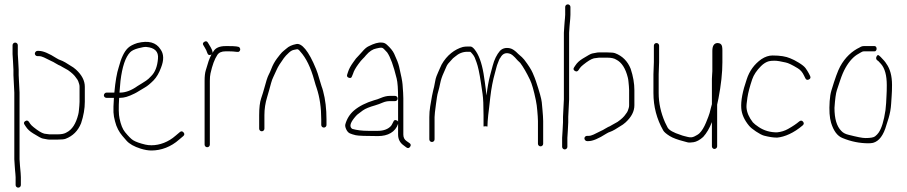

<svg xmlns="http://www.w3.org/2000/svg" viewBox="-20 -673 4153 879"><path d="M206.2 -58H244.5C262.2 -58 276.2 -61 285.2 -67C310 -79.4 327.7 -106.7 338.2 -149C339.6 -154.3 340.6 -160.5 341.2 -167.5L343.2 -188.5C343.9 -195.5 344.2 -201.7 344.2 -207V-276C344.2 -280.7 343.6 -285 342.2 -289L338.2 -301C336.9 -305 333.6 -310.3 328.2 -317C321.3 -327.9 309 -339.6 291.2 -352L266.2 -366C258.9 -370.7 252.8 -373.8 247.9 -375.5C244.1 -377.2 239.1 -380 232.9 -384C226.6 -388 221.1 -391 216.2 -392.9C211.4 -394.8 205.6 -397.7 198.8 -401.5C195.8 -403.2 190 -406 181.5 -410C173 -414 165.3 -416 158.3 -416H151.5C148.2 -416 145.3 -417.2 143 -419.5C140.7 -421.8 139.5 -424.5 139.5 -427.5C139.5 -430.5 140.7 -433.3 143 -436C145.3 -438.7 148.2 -440 151.5 -440H158.3C177.1 -440 204.2 -428.7 239.6 -406C245.9 -402 251.9 -399.2 257.3 -397.5C262.6 -395.8 269.9 -392.3 279.3 -387L303.3 -372C311.9 -367.3 320.1 -361.5 327.8 -354.5C354.8 -329.8 368.3 -303.7 368.3 -276V-207C368.3 -175.7 362.6 -143 351.3 -109C337.2 -73.9 313.4 -50.1 279.9 -37.5C273.7 -35.2 261.5 -34 244.5 -34H205.5C201.5 -34 197.4 -34.5 193.1 -35.5C188.9 -36.5 183.1 -37.6 175.9 -38.7C168.7 -39.9 155.5 -47.8 131.5 -62.4C116.8 -71.4 105.8 -81.6 98.5 -93L92.5 -102C87.8 -108.7 88.8 -114.2 95.5 -118.5C102.2 -122.8 107.8 -121.7 112.5 -115L118.5 -106C121.8 -101.3 126.8 -96.3 133.5 -91C153.9 -74.6 169.3 -64.6 183 -61ZM63.5 -393 65.5 -354V-329L69.5 -249.5V56L71.5 86C74.2 112.7 75.5 130 75.5 138V174C75.5 177.3 74.3 180.2 72 182.5C69.7 184.8 66.8 186 63.5 186C60.2 186 57.3 184.8 55 182.5C52.7 180.2 51.5 177.3 51.5 174V138C51.5 132.7 51.2 127.7 50.5 123C49.8 118.3 49.3 113 49 107C48.7 101 48.2 94.3 47.5 87L45.5 56V-249L41.5 -329V-354L39.5 -393L37.5 -425V-466C37.5 -469.3 38.7 -472.2 41 -474.5C43.3 -476.8 46.2 -478 49.5 -478C52.8 -478 55.7 -476.8 58 -474.5C60.3 -472.2 61.5 -469.3 61.5 -466V-425Z M527 -249C528.5 -269 530 -286.7 531.5 -302C539.5 -368 554.4 -412 576.1 -434C583.4 -441.3 595.6 -447.3 612.9 -452C630.1 -456.7 642.5 -458.7 650 -458C688.2 -454.8 706.7 -436.8 703.2 -404C700.3 -368.4 689.9 -341.9 672.1 -324.5C668.4 -320.8 664.3 -316.8 660 -312.4C655.7 -308 645.3 -300.9 629 -291C623.5 -287.7 617 -283.7 609.5 -279C581.6 -259 554.9 -249 529.2 -249ZM525.5 -225H529.2C538.6 -225 548.5 -226.5 558.9 -229.5C564.6 -231.2 570.6 -233.3 576.9 -236C583.1 -238.7 589.6 -241.7 596.4 -245C603.1 -248.3 610.1 -252.3 617.4 -257C624.6 -261.7 633.6 -267 644.2 -273.1C654.8 -279.1 667.8 -289.8 683 -305C696.9 -319.4 708.2 -338.7 717.1 -363C731.1 -398.1 730.3 -426.3 714.6 -447.5C694.4 -479.1 660 -488.6 608.8 -476C589.8 -470 575.5 -462.5 566 -453.5C548.6 -437.1 534.6 -407.6 523.5 -365C514.8 -339 508.2 -300.3 503.5 -249H467.5C464.2 -249 461.3 -247.7 459 -245C456.7 -242.3 455.5 -239.5 455.5 -236.5C455.5 -233.5 456.7 -230.8 459 -228.5C461.3 -226.2 464.2 -225 467.5 -225H501.5C499.5 -194.3 498.8 -172.3 499.5 -159C500.2 -145.7 502.5 -132 506.5 -118C513.1 -90.2 525.7 -68.1 539.8 -51.5C546.2 -43.8 552.8 -36.3 559.2 -29C572.3 -14.1 593.9 -1.9 623.9 7.5C642 13.2 658.6 16 673.6 16C717.5 16 763 -0.7 800.1 -34L819.1 -50C825.1 -55.3 825.4 -61 820.1 -67C814.7 -73 809.1 -73.3 803.1 -68L784.1 -52C751.1 -22.7 710.9 -8 673.6 -8C663.4 -8 654 -9 645.5 -11C620.5 -16.9 601.9 -23.5 589.7 -30.9C580.9 -36.2 568.5 -48.5 552.5 -68C541.4 -81.5 533 -102.5 527.2 -131.1C523.3 -147.9 522.5 -179.2 525.5 -225Z M944.7 -422C946.7 -422.7 948 -423.7 948.7 -425C943 -413.7 938.5 -403.3 935.2 -394L922.2 -351.5C918.5 -339.8 916.7 -323.7 916.7 -303V-11C916.7 -7.7 917.9 -4.8 920.2 -2.5C922.5 -0.2 925.4 1 928.7 1C932 1 934.9 -0.2 937.2 -2.5C939.5 -4.8 940.7 -7.7 940.7 -11V-303C940.7 -316.7 941.7 -328 943.7 -337C952 -374.5 962.4 -402.5 974.7 -421C981.8 -432.3 994.4 -438 1012.7 -438H1027.7C1040.6 -438 1052.2 -437.2 1062.4 -435.7C1068.3 -434.8 1072.4 -435.2 1074.7 -437C1077.4 -439 1079 -441.7 1079.7 -445C1080.4 -448.3 1079.2 -452 1076.2 -456C1073.2 -460 1057 -462 1027.7 -462H1012.7C985.7 -462 967.3 -454.2 957.7 -438.5C955 -434.2 953.4 -431.7 952.7 -431C954.7 -436.9 949.7 -449.2 937.7 -468L931.7 -478C927.7 -484.7 922.2 -485.8 915.2 -481.5C908.2 -477.2 907 -471.7 911.7 -465L917.7 -455C922.1 -448.3 926.1 -439.7 929.7 -429C932.4 -421.7 937.4 -419.3 944.7 -422Z M1178.5 -72C1181.8 -72 1184.7 -73.2 1187 -75.5C1189.3 -77.8 1190.5 -80.7 1190.5 -84V-146C1190.5 -174.1 1194.7 -201.6 1203 -228.5C1206 -238.2 1209 -248.5 1212 -259.5L1221 -292.5C1224 -303.5 1227.5 -313 1231.5 -321C1235.5 -329 1240.5 -339.8 1246.5 -353.5C1252.5 -367.2 1263.5 -385 1279.5 -406.9C1284.8 -414.2 1292.6 -422.8 1303.5 -432.6C1311.3 -439.7 1319 -443.8 1326.6 -445C1330.9 -445.7 1335.1 -446.5 1339.4 -447.5C1343.6 -448.5 1348.7 -445 1354.7 -437C1381.4 -407.7 1402.7 -363.9 1418.7 -305.5C1423.4 -288.5 1427.1 -276.7 1429.7 -270C1443.7 -228 1450.7 -180 1450.7 -126V-101C1450.7 -97.7 1451.9 -94.8 1454.2 -92.5C1456.6 -90.2 1459.4 -89 1462.7 -89C1466.1 -89 1468.9 -90.2 1471.2 -92.5C1473.6 -94.8 1474.7 -97.7 1474.7 -101V-126C1474.7 -174.3 1469.6 -217.6 1459.2 -256C1456.9 -264.7 1454.6 -272 1452.2 -278C1449.9 -284 1446.4 -295.5 1441.7 -312.5C1437.1 -329.5 1432.2 -344.2 1427.2 -356.5C1393.4 -439.9 1360.6 -478.1 1335.2 -471C1316.6 -467.4 1301.8 -460.6 1291 -450.5C1282.5 -443.5 1275.3 -437.8 1271 -433.5C1266.7 -429.2 1259.1 -419.9 1248.3 -405.6C1237.5 -391.3 1228.7 -375.3 1222 -357.5C1218.3 -347.8 1214.1 -338.4 1209.3 -329.2C1204.5 -319.9 1197.7 -298.9 1189 -266C1186 -254.7 1181.5 -240.2 1175.5 -222.5C1169.5 -204.8 1166.5 -179.3 1166.5 -146V-84C1166.5 -80.7 1167.7 -77.8 1170 -75.5C1172.3 -73.2 1175.2 -72 1178.5 -72Z M1800.5 -222C1800.5 -225.3 1799.4 -228.2 1797 -230.5C1794.7 -232.8 1791.9 -234 1788.5 -234H1763.5C1752.3 -234 1737.7 -230.8 1722.8 -224.3C1712.5 -219.8 1702.4 -216.4 1692.5 -214C1656.3 -203 1624.3 -187.4 1600.5 -167C1581.3 -150.5 1568.1 -129.5 1561 -104C1559.4 -98 1560.7 -90.3 1565 -81C1569.4 -71.7 1574.9 -65.5 1581.5 -62.5C1588.2 -59.5 1597.1 -56.7 1608.3 -54C1619.5 -51.3 1656.9 -50 1710.5 -50C1756.1 -50 1790.1 -68.7 1802.5 -106V-57C1802.5 -35.6 1811.2 -18.9 1828.5 -7L1840.5 2C1847.2 6.7 1852.9 5.7 1857.5 -1C1862.2 -7.7 1861.2 -13.3 1854.5 -18L1841.5 -27C1831.5 -33.7 1826.5 -43.7 1826.5 -57V-223C1826.5 -235.7 1825.3 -257 1822.9 -287C1821.9 -300.4 1816.7 -327.2 1807.3 -367.4C1803.9 -382.4 1796.2 -402.3 1784.4 -427.3C1778.3 -440.2 1767.2 -453.9 1751 -468.5C1744 -474.8 1736.5 -478 1728.5 -478C1712.1 -479.8 1692.8 -474.2 1667.4 -461.2C1658.6 -457.3 1648.8 -448.9 1638 -436C1633 -430 1628 -424.5 1623 -419.5C1618 -414.5 1613.5 -409.7 1609.5 -405C1606.2 -400.3 1601.9 -394.3 1596.5 -387C1585.3 -371.5 1577.6 -357.1 1573.5 -344L1569.5 -332C1566.9 -324.7 1569.4 -319.7 1577 -317C1584.7 -314.3 1589.5 -316.7 1591.5 -324L1596.5 -336C1599.6 -347.2 1607.7 -361.8 1620.8 -379.7C1628.9 -390.9 1635.7 -399 1641 -404C1646 -408.7 1650.9 -414 1655.5 -420C1670.9 -437.9 1686.9 -448.2 1702.6 -451C1706.4 -451.7 1710.2 -452.5 1714.2 -453.5C1718.2 -454.5 1722.8 -454.8 1727.9 -454.5C1733 -454.2 1740.2 -447 1752.5 -433C1767.1 -412.2 1781.6 -372.4 1796 -313.5C1800.4 -295.8 1802.5 -265.7 1802.5 -223V-116C1801.2 -119.3 1798.9 -121.3 1795.5 -122C1788.2 -125.3 1783.2 -123 1780.5 -115C1775.5 -104.9 1772.1 -98.9 1770.5 -97C1757.4 -81.7 1735.6 -74 1710.5 -74H1665.6C1637.9 -74 1613.6 -77 1592.6 -83C1579.3 -91.8 1582.2 -108.1 1601.1 -132C1607.4 -140 1612.6 -145.7 1616.6 -149C1620.6 -152.3 1628.7 -158.4 1640.9 -167.3C1653.1 -176.2 1673.6 -183.9 1697 -190.5C1702.5 -192.2 1708.5 -194.2 1715 -196.5C1721.5 -198.8 1727.8 -201.3 1733.8 -204C1743.5 -208 1754.2 -210 1763.5 -210H1788.5C1791.9 -210 1794.7 -211.2 1797 -213.5C1799.4 -215.8 1800.5 -218.7 1800.5 -222Z M2210.2 -94H2211.8V-99C2211.8 -108.3 2212.9 -124 2215.1 -146C2215.9 -153.3 2216.6 -159.5 2217.4 -164.5C2218.1 -169.5 2218.9 -175.7 2219.6 -183C2220.4 -190.3 2222 -205 2224.5 -227C2229.2 -268.4 2236.5 -306 2246.2 -340C2248.8 -348.7 2250.9 -356.7 2252.6 -364C2254.4 -371.3 2256.4 -377.5 2258.6 -382.5C2260.9 -387.5 2262.7 -392.3 2264.2 -397C2265.7 -401.7 2268 -405.7 2271 -409C2280.3 -426.4 2293.8 -432.7 2311.5 -428C2320.5 -426.7 2332.9 -416.3 2349.2 -397C2353.6 -393 2357.7 -389 2361.7 -385C2375.6 -366.5 2390.5 -340.7 2406.5 -307.5C2415 -289.8 2424 -258.6 2433.2 -214C2434.9 -206 2436.2 -198.2 2437.2 -190.5C2438.2 -182.8 2439.1 -174.7 2439.8 -166C2440.4 -157.3 2441.1 -149 2441.8 -141C2442.4 -133 2442.8 -125.7 2442.8 -119V-15C2442.8 -11.7 2443.9 -8.8 2446.3 -6.5C2448.6 -4.2 2451.4 -3 2454.8 -3C2458.1 -3 2460.9 -4.2 2463.2 -6.5C2465.6 -8.8 2466.7 -11.7 2466.7 -15V-119C2466.7 -126.3 2466.4 -134.2 2465.7 -142.5C2465.1 -150.8 2464.4 -159.3 2463.7 -168C2463.1 -176.7 2461.9 -188.9 2460.3 -204.8C2458.7 -220.7 2449.8 -252.8 2433.7 -301C2430.4 -311 2425.4 -323.7 2418.7 -339.1C2412.1 -354.5 2399.1 -374.9 2379.7 -400.2C2375.1 -406.3 2366.1 -414.9 2352.7 -426C2338.4 -440.9 2326.2 -449.6 2314.5 -452C2295.5 -455.9 2280.2 -451.9 2268.7 -440C2254 -422.8 2243 -400.3 2235.7 -372.5C2233.7 -364.8 2229.6 -349.5 2223.4 -326.6C2217.2 -303.6 2211.8 -273.4 2207.2 -236C2206.2 -247.3 2205.1 -257.2 2203.9 -265.5C2202.6 -273.8 2201.1 -284.8 2199.4 -298.5C2197.6 -312.2 2195.7 -324.8 2193.7 -336.5C2185.1 -386.7 2171.5 -423.4 2152.9 -446.5C2145.6 -455.5 2139.2 -460 2133.7 -460H2119.5C2112.5 -460 2105.7 -459.3 2099.2 -458C2062.1 -447.6 2025.7 -420.6 2001.5 -377C1998.8 -371 1996.2 -365.2 1993.5 -359.5C1990.8 -353.8 1988.3 -348.2 1986 -342.5C1983.7 -336.8 1981.2 -330.8 1978.5 -324.5C1975.8 -318.2 1973.3 -308.2 1971 -294.5C1968.7 -280.8 1966.1 -269.3 1963.4 -259.8C1960.7 -250.3 1956.1 -225.7 1949.5 -185.8C1946.8 -169.7 1945.5 -153.4 1945.5 -137V-35C1945.5 -31.7 1946.7 -28.8 1949 -26.5C1951.3 -24.2 1954.2 -23 1957.5 -23C1960.8 -23 1963.7 -24.2 1966 -26.5C1968.3 -28.8 1969.5 -31.7 1969.5 -35V-137C1969.5 -145.8 1971.7 -165.8 1976 -197C1977.7 -209 1979.2 -219.5 1980.5 -228.5C1981.8 -237.5 1983.8 -246.3 1986.5 -255C1989.2 -263.7 1992.1 -275.9 1995.3 -291.6C1998.4 -307.4 2003.7 -323.3 2011.1 -339.3C2015.4 -348.8 2019.8 -358.7 2024.2 -369.2C2027.3 -376.7 2034.4 -385.9 2045.5 -397C2050.8 -403.7 2056.7 -409.2 2063 -413.5C2080.1 -428.5 2098.7 -436 2119.5 -436H2133C2135 -434.7 2138.2 -431.3 2142.7 -426C2147.2 -420.7 2150.7 -415.3 2153.2 -410L2161.5 -388C2168.3 -369.8 2175.1 -338.4 2181.7 -294C2183.7 -280.7 2186.2 -263.8 2189.2 -243.5C2192.2 -223.2 2193.7 -190 2193.7 -144V-94L2202 -95Z M2722.2 -409H2760.5C2778.2 -409 2792.2 -406 2801.2 -400C2826 -387.6 2843.7 -360.3 2854.2 -318C2855.6 -312.7 2856.6 -306.5 2857.2 -299.5L2859.2 -278.5C2859.9 -271.5 2860.2 -265.3 2860.2 -260V-191C2860.2 -186.3 2859.6 -182 2858.2 -178L2854.2 -166C2852.9 -162 2849.6 -156.7 2844.2 -150C2837.3 -139.1 2825 -127.4 2807.2 -115L2782.2 -101C2774.9 -96.3 2768.8 -93.2 2763.9 -91.5C2760.1 -89.8 2755.1 -87 2748.9 -83C2742.6 -79 2737.1 -76 2732.2 -74.1C2727.4 -72.2 2721.6 -69.3 2714.8 -65.5C2711.8 -63.8 2706 -61 2697.5 -57C2689 -53 2681.3 -51 2674.3 -51H2667.5C2664.2 -51 2661.3 -49.8 2659 -47.5C2656.7 -45.2 2655.5 -42.5 2655.5 -39.5C2655.5 -36.5 2656.7 -33.7 2659 -31C2661.3 -28.3 2664.2 -27 2667.5 -27H2674.3C2693.1 -27 2720.2 -38.3 2755.6 -61C2761.9 -65 2767.9 -67.8 2773.3 -69.5C2778.6 -71.2 2785.9 -74.7 2795.3 -80L2819.3 -95C2827.9 -99.7 2836.1 -105.5 2843.8 -112.5C2870.8 -137.2 2884.3 -163.3 2884.3 -191V-260C2884.3 -291.3 2878.6 -324 2867.3 -358C2853.2 -393.1 2829.4 -416.9 2795.9 -429.5C2789.7 -431.8 2777.5 -433 2760.5 -433H2721.5C2717.5 -433 2713.4 -432.5 2709.1 -431.5C2704.9 -430.5 2699.1 -429.4 2691.9 -428.3C2684.7 -427.1 2671.5 -419.2 2647.5 -404.6C2632.8 -395.6 2621.8 -385.4 2614.5 -374L2608.5 -365C2603.8 -358.3 2604.8 -352.8 2611.5 -348.5C2618.2 -344.2 2623.8 -345.3 2628.5 -352L2634.5 -361C2637.8 -365.7 2642.8 -370.7 2649.5 -376C2669.9 -392.4 2685.3 -402.4 2699 -406ZM2579.5 -74 2581.5 -113V-138L2585.5 -217.5V-523L2587.5 -553C2590.2 -579.7 2591.5 -597 2591.5 -605V-641C2591.5 -644.3 2590.3 -647.2 2588 -649.5C2585.7 -651.8 2582.8 -653 2579.5 -653C2576.2 -653 2573.3 -651.8 2571 -649.5C2568.7 -647.2 2567.5 -644.3 2567.5 -641V-605C2567.5 -599.7 2567.2 -594.7 2566.5 -590C2565.8 -585.3 2565.3 -580 2565 -574C2564.7 -568 2564.2 -561.3 2563.5 -554L2561.5 -523V-218L2557.5 -138V-113L2555.5 -74L2553.5 -42V-1C2553.5 2.3 2554.7 5.2 2557 7.5C2559.3 9.8 2562.2 11 2565.5 11C2568.8 11 2571.7 9.8 2574 7.5C2576.3 5.2 2577.5 2.3 2577.5 -1V-42Z M3241.2 -440V-347C3241.2 -342.3 3240.9 -337 3240.2 -331C3240.2 -325 3239.9 -318.7 3239.2 -312V-196C3237.2 -189.3 3235.6 -183.2 3234.2 -177.5C3232.9 -171.8 3231.1 -164.7 3228.8 -156C3226.4 -147.3 3220.8 -132.4 3212 -111.2C3203.1 -90 3193.4 -74.1 3182.8 -63.5C3177.1 -57.8 3168.3 -52.8 3159 -48.3C3150.1 -43.8 3140 -43.1 3129 -46C3124 -47.3 3118.6 -48.7 3112.9 -50C3107.1 -51.3 3101.4 -53.2 3095.6 -55.5C3063.6 -65.7 3043.5 -76.8 3036.5 -89L3024.5 -113C3005.2 -157.2 2995.5 -201.9 2995.5 -247V-333L2997.5 -389V-464C2997.5 -467.3 2996.3 -470.2 2994 -472.5C2991.7 -474.8 2988.8 -476 2985.5 -476C2982.2 -476 2979.3 -474.8 2977 -472.5C2974.7 -470.2 2973.5 -467.3 2973.5 -464V-389L2971.5 -333V-247C2971.5 -185.2 2986.5 -128 3016.5 -75.5C3020.5 -68.5 3030.2 -60.2 3045.5 -50.5C3060.8 -40.9 3083.8 -32.9 3108.8 -26.5C3114.8 -24.8 3120.9 -23.2 3127.1 -21.5C3133.4 -19.8 3142.8 -20 3155.3 -22C3168 -24 3184 -32 3199.2 -46C3214.7 -62.9 3228.1 -85.6 3239.2 -114V-3C3239.2 0.3 3240.4 3.2 3242.7 5.5C3245.1 7.8 3247.7 9 3250.7 9C3253.7 9 3256.6 7.8 3259.2 5.5C3261.9 3.2 3263.2 0.3 3263.2 -3V-194L3269.2 -222C3281.2 -284.4 3287.2 -339.7 3287.2 -388V-442C3287.2 -449.3 3286.7 -455.5 3285.7 -460.5C3283.7 -470.8 3276.5 -476 3264.2 -476C3248.9 -475 3241.2 -463 3241.2 -440Z M3682.9 -309C3690.2 -312.3 3692.2 -317.7 3688.9 -325L3682.9 -337C3678.2 -345.7 3673.2 -353.7 3667.9 -361C3662.5 -368.3 3652.3 -376.6 3637.1 -385.9C3621.9 -395.2 3608.9 -401.9 3597.9 -406C3578.4 -414.7 3551.6 -419 3516.8 -419C3500 -419 3482.6 -413.3 3465.6 -402C3433.1 -378.8 3410.8 -348.1 3398.6 -310C3379.7 -255.6 3371.3 -211.6 3373.6 -178C3375.4 -150.8 3387.2 -124 3409.1 -97.5C3415.4 -89.8 3426.1 -81 3441.1 -71C3456.1 -61 3468.3 -54.7 3477.6 -52C3501 -46 3519.8 -43 3537.8 -43C3572.2 -46 3614.8 -64.7 3654.9 -99C3660.9 -104.3 3661.4 -110 3656.4 -116C3651.4 -122 3645.5 -122.3 3638.9 -117C3625.9 -105.9 3608.8 -94.4 3587.5 -82.5C3572.5 -74.2 3556.6 -69 3537 -67C3506.3 -67 3478.1 -75 3454.1 -91C3441.1 -99.7 3431.9 -107 3426.6 -113C3409.1 -135.5 3399.4 -157.8 3397.6 -180C3396.9 -188 3398.3 -203.5 3401.8 -226.4C3405.3 -249.3 3412.7 -277.3 3423.8 -310.2C3430.7 -330.4 3444.1 -350.5 3464.1 -370.5C3475.7 -382.1 3488.2 -389.5 3499.5 -392.5C3505 -394.2 3513.8 -395 3525.8 -395C3537.9 -395 3554.5 -392.2 3577.6 -386.8C3588.7 -384.6 3607.2 -375.7 3632.8 -360.1C3644.8 -352.8 3654.2 -341.7 3660.9 -327L3666.9 -315C3670.2 -307.7 3675.5 -305.7 3682.9 -309Z M3993.2 -450C3993.2 -453.3 3992.4 -456.2 3990.6 -458.5C3988.9 -460.8 3986.8 -462 3984.3 -462H3934.8C3928.2 -462 3922 -460 3916 -456C3881 -439.5 3849 -410.4 3826.4 -368.7C3815.7 -349.1 3802.4 -312.5 3786.3 -258.8C3782.2 -245.4 3779.6 -229.1 3778.3 -210C3775.5 -167.5 3777.6 -134.5 3784.8 -111C3796.3 -73.4 3813.8 -50 3837.3 -41C3875.7 -25 3915.7 -17 3956.1 -17C3963.4 -17 3970.2 -17.7 3976.8 -19C4004.5 -26.4 4025 -53.7 4038.2 -101C4041.8 -111.7 4045.2 -122.2 4048.2 -132.5C4051.2 -142.8 4053.8 -153.5 4055.8 -164.5C4057.8 -175.5 4059.1 -186.8 4059.8 -198.5C4060.4 -210.2 4061.2 -222.3 4062.2 -235C4063.2 -247.7 4063.8 -264 4063.8 -284C4063.8 -325.6 4054.9 -358 4037.8 -381.4C4033.4 -389 4024.8 -399.2 4012 -412L4005.3 -418C4000.8 -422.7 3996.8 -421.7 3993.3 -415C3989.8 -408.3 3990.3 -402.7 3994.8 -398L4001.5 -393C4005.5 -389 4009.5 -384.7 4013.5 -380C4031 -360 4039.8 -327.7 4039.8 -283C4039.8 -264.3 4039.4 -248.8 4038.6 -236.5C4037.9 -224.2 4037.2 -212.3 4036.8 -201C4036.2 -189.7 4035.2 -178.8 4033.8 -168.5C4026.6 -119.5 4016.1 -85.2 4002.2 -65.5C3998.2 -59.8 3993 -54.3 3986.4 -49C3979.9 -43.7 3965.3 -41 3942.7 -41C3927.4 -41 3903.9 -46 3863.9 -56.1C3849.7 -59.5 3838.8 -65.4 3831.3 -74C3810.6 -94.7 3800.3 -129.7 3800.3 -179C3803 -219 3806.6 -246 3811.3 -260L3826.5 -305.5C3833.9 -327.9 3842 -346.9 3850.8 -362.5C3868.8 -394.5 3889.9 -415.8 3910 -426.5C3914 -428.8 3918.3 -431.3 3922.8 -434C3927.3 -436.7 3931.3 -438 3934.8 -438H3984.3C3986.8 -438 3988.9 -439.2 3990.6 -441.5C3992.4 -443.8 3993.2 -446.7 3993.2 -450Z"/></svg>

Font: Proton
Style: SeBdCnd
Weight: 500
Version: Version 1.017